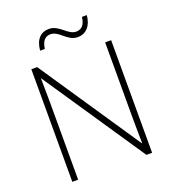

<svg xmlns="http://www.w3.org/2000/svg" viewBox="-159 -1024 1029 1144"><g transform="rotate(-20 355.5 -452.0)"><path d="M189 -800H219C226 -856 252 -871 280 -871C335 -871 362 -799 428 -799C481 -799 517 -837 523 -904H492C486 -848 459 -833 430 -833C378 -833 347 -904 282 -904C229 -904 195 -869 189 -800ZM608 0V-714H570V-231C570 -181 571 -120 572 -74H570L139 -714H102V0H139V-481C139 -538 138 -587 137 -642H139L572 0Z"/></g></svg>

Font: Noto Sans Sinhala UI ExtraLight
Style: Regular
Weight: 200
Designer: Jelle Bosma - Monotype Design Team
Foundry: Monotype Imaging Inc.
Version: Version 2.006